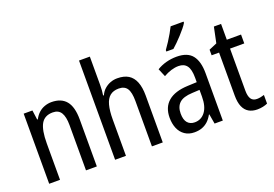

<svg xmlns="http://www.w3.org/2000/svg" viewBox="-105 -1069 1970 1382"><g transform="rotate(-20 879.5 -378.0)"><path d="M286 -547Q361 -547 398.5 -501.5Q436 -456 436 -360V0H353V-347Q353 -410 333.5 -442Q314 -474 270 -474Q207 -474 180.5 -427Q154 -380 154 -279V0H71V-537H138L148 -464H153Q167 -491 187 -509.5Q207 -528 233 -537.5Q259 -547 286 -547Z M659 -543Q659 -522 657.5 -502Q656 -482 653 -464H659Q671 -491 691.5 -509Q712 -527 737 -536.5Q762 -546 790 -546Q842 -546 875 -525.5Q908 -505 924.5 -463.5Q941 -422 941 -360V0H858V-347Q858 -414 838.5 -443.5Q819 -473 775 -473Q733 -473 707.5 -452Q682 -431 670.5 -387.5Q659 -344 659 -278V0H576V-760H659Z M1245 -546Q1328 -546 1364.5 -499.5Q1401 -453 1401 -363V0H1338L1325 -75H1322Q1306 -46 1286 -27.5Q1266 -9 1240.5 0.5Q1215 10 1182 10Q1139 10 1108.5 -11Q1078 -32 1063 -68Q1048 -104 1048 -150Q1048 -230 1099 -273.5Q1150 -317 1249 -321L1319 -324V-359Q1319 -422 1298 -450Q1277 -478 1235 -478Q1207 -478 1178 -469Q1149 -460 1119 -443L1093 -505Q1125 -525 1164 -535.5Q1203 -546 1245 -546ZM1262 -262Q1193 -259 1163 -231Q1133 -203 1133 -151Q1133 -103 1153 -80Q1173 -57 1208 -57Q1258 -57 1288.5 -97.5Q1319 -138 1319 -213V-265ZM1379 -757Q1370 -741 1353.5 -721Q1337 -701 1317.5 -679.5Q1298 -658 1278.5 -639Q1259 -620 1243 -606H1189V-617Q1207 -642 1223.5 -667.5Q1240 -693 1254.5 -718.5Q1269 -744 1280 -766H1379Z M1686 -62Q1700 -62 1715 -65Q1730 -68 1742 -72V-6Q1727 1 1706.5 5.5Q1686 10 1663 10Q1626 10 1599 -5.5Q1572 -21 1557.5 -54Q1543 -87 1543 -140V-469H1486V-512L1547 -538L1572 -658H1627V-537H1736V-469H1627V-147Q1627 -105 1641 -83.5Q1655 -62 1686 -62Z"/></g></svg>

Font: Noto Sans Thai Condensed
Style: Regular
Weight: 400
Width: 3
Designer: Monotype Design Team
Foundry: Monotype Imaging Inc.
Version: Version 2.002